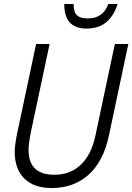

<svg xmlns="http://www.w3.org/2000/svg" viewBox="-20 -932 667 968"><path d="M241 16Q151 16 102.5 -32Q54 -80 54 -168Q54 -188 59.5 -222Q65 -256 75 -300L162 -710H230L141 -291Q134 -261 129 -229.5Q124 -198 124 -176Q124 -51 254 -51Q335 -51 388 -102Q441 -153 461 -248L559 -710H627L529 -248Q501 -117 426 -50.5Q351 16 241 16ZM415 -788Q361 -788 332.5 -818Q304 -848 304 -912H351Q351 -870 368.5 -854.5Q386 -839 422 -839Q500 -839 526 -912H573Q556 -856 518 -822Q480 -788 415 -788Z"/></svg>

Font: Geist Mono Light
Style: Italic
Weight: 300
Italic angle: -12°
Monospace: yes
Designer: Basement.studio, Andrés Briganti, Mateo Zaragoza
Foundry: Basement.studio, Vercel, Andrés Briganti, Guido Ferreyra, Mateo Zaragoza
Version: Version 1.500; ttfautohint (v1.8.4.7-5d5b)